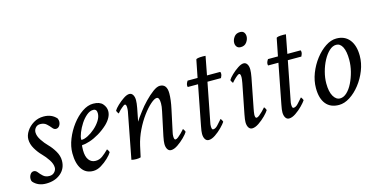

<svg xmlns="http://www.w3.org/2000/svg" viewBox="-67 -948 2479 1271"><g transform="rotate(-15 1172.5 -312.5)"><path d="M121.1 5.9Q65.4 5.9 33.2 -31.2Q28.3 -39.1 28.3 -49.8Q28.3 -67.4 37.6 -81.1Q46.9 -94.7 61.5 -94.7Q75.2 -94.7 85.9 -81.1Q96.7 -66.4 112.8 -51.8Q128.9 -37.1 155.3 -37.1Q176.8 -37.1 189.9 -51.3Q203.1 -65.4 203.1 -82Q203.1 -107.4 184.1 -136.2Q165 -165 142.6 -187.5Q120.1 -210 101.1 -242.2Q82 -274.4 82 -307.6Q82 -335 100.1 -362.8Q118.2 -390.6 148.9 -409.2Q179.7 -427.7 217.8 -427.7Q273.4 -427.7 305.7 -390.6Q310.5 -377.9 310.5 -370.1Q310.5 -352.5 301.3 -339.8Q292 -327.1 277.3 -327.1Q263.7 -327.1 252.9 -341.8Q242.2 -355.5 226.1 -370.1Q210 -384.8 183.6 -384.8Q163.1 -384.8 151.4 -371.1Q139.6 -357.4 139.6 -339.8Q139.6 -314.5 158.7 -285.6Q177.7 -256.8 200.2 -234.4Q222.7 -211.9 241.7 -179.7Q260.7 -147.5 260.7 -114.3Q260.7 -60.5 221.7 -27.3Q182.6 5.9 121.1 5.9Z M444.3 5.9Q393.6 5.9 366.7 -33.7Q339.8 -73.2 339.8 -142.6Q339.8 -189.5 359.4 -238.8Q378.9 -288.1 411.1 -330.6Q443.4 -373 481.4 -398.9Q519.5 -424.8 556.6 -424.8Q601.6 -424.8 621.6 -401.9Q641.6 -378.9 641.6 -351.6Q641.6 -309.6 597.7 -266.6Q568.4 -239.3 534.7 -219.2Q501 -199.2 469.7 -189Q438.5 -178.7 417 -178.7Q413.1 -178.7 413.1 -144.5Q413.1 -100.6 430.2 -77.6Q447.3 -54.7 476.6 -54.7Q502.9 -54.7 523.9 -70.3Q544.9 -85.9 564.5 -105.5L567.4 -108.4Q569.3 -108.4 574.7 -99.1Q580.1 -89.8 580.1 -85.9Q571.3 -70.3 548.8 -48.8Q526.4 -27.3 499 -10.7Q471.7 5.9 444.3 5.9ZM423.8 -212.9Q441.4 -212.9 466.3 -225.6Q491.2 -238.3 515.1 -259.3Q539.1 -280.3 555.2 -305.7Q571.3 -331.1 571.3 -355.5Q571.3 -384.8 546.9 -384.8Q523.4 -384.8 501 -365.7Q478.5 -346.7 460.4 -318.8Q442.4 -291 431.2 -262.7Q419.9 -234.4 419.9 -216.8Q419.9 -212.9 423.8 -212.9Z M977.5 5.9Q961.9 5.9 953.1 -8.3Q944.3 -22.5 944.3 -44.9Q944.3 -52.7 945.8 -65.4Q947.3 -78.1 951.2 -96.7L985.4 -257.8Q989.3 -274.4 990.7 -287.6Q992.2 -300.8 992.2 -310.5Q992.2 -352.5 973.6 -352.5Q958 -352.5 931.2 -329.1Q904.3 -305.7 875 -266.1Q845.7 -226.6 821.8 -177.2Q797.9 -127.9 786.1 -76.2L769.5 0Q757.8 3.9 739.3 3.9Q720.7 3.9 706.1 0L763.7 -300.8Q767.6 -318.4 768.1 -328.1Q768.6 -337.9 768.6 -339.8Q768.6 -364.3 758.8 -364.3Q754.9 -364.3 748.5 -359.9Q742.2 -355.5 734.4 -348.6Q721.7 -337.9 713.4 -328.1Q705.1 -318.4 705.1 -318.4Q703.1 -318.4 697.8 -327.6Q692.4 -336.9 692.4 -340.8Q700.2 -354.5 720.7 -374Q741.2 -393.6 764.6 -409.2Q788.1 -424.8 804.7 -424.8Q820.3 -424.8 829.1 -410.6Q837.9 -396.5 837.9 -374Q837.9 -353.5 832 -322.3L814.5 -232.4Q819.3 -241.2 830.1 -256.3Q840.8 -271.5 857.4 -293Q878.9 -322.3 908.2 -352.5Q937.5 -382.8 965.8 -403.8Q994.1 -424.8 1013.7 -424.8Q1062.5 -424.8 1062.5 -360.4Q1062.5 -338.9 1059.1 -312Q1055.7 -285.2 1048.8 -253.9L1016.6 -103.5Q1013.7 -91.8 1013.7 -79.1Q1013.7 -54.7 1023.4 -54.7Q1031.2 -54.7 1042.5 -63.5Q1053.7 -72.3 1064.9 -83.5Q1076.2 -94.7 1082 -101.6L1087.9 -108.4Q1089.8 -108.4 1095.2 -99.1Q1100.6 -89.8 1100.6 -85.9Q1092.8 -72.3 1070.8 -50.3Q1048.8 -28.3 1023.4 -11.2Q998 5.9 977.5 5.9Z M1235.4 5.9Q1219.7 5.9 1210.9 -8.3Q1202.1 -22.5 1202.1 -44.9Q1202.1 -52.7 1203.6 -65.4Q1205.1 -78.1 1209 -96.7L1261.7 -369.1H1192.4Q1189.5 -369.1 1189.5 -379.9Q1189.5 -392.6 1201.2 -410.2H1269.5L1293 -529.3Q1293.9 -539.1 1340.8 -539.1Q1354.5 -539.1 1358.4 -538.1L1334 -410.2H1422.9Q1427.7 -410.2 1427.7 -397.5Q1427.7 -385.7 1418.9 -369.1H1326.2L1274.4 -103.5Q1271.5 -91.8 1271.5 -79.1Q1271.5 -54.7 1281.2 -54.7Q1297.9 -54.7 1314 -72.8Q1330.1 -90.8 1339.8 -101.6L1345.7 -108.4Q1347.7 -108.4 1353 -99.1Q1358.4 -89.8 1358.4 -85.9Q1349.6 -72.3 1328.1 -50.3Q1306.6 -28.3 1281.2 -11.2Q1255.9 5.9 1235.4 5.9Z M1599.6 -533.2Q1581.1 -533.2 1572.3 -544.4Q1563.5 -555.7 1563.5 -571.3Q1563.5 -591.8 1577.6 -611.3Q1591.8 -630.9 1619.1 -630.9Q1637.7 -630.9 1646 -619.6Q1654.3 -608.4 1654.3 -592.8Q1654.3 -572.3 1640.1 -552.7Q1626 -533.2 1599.6 -533.2ZM1587.9 -424.8Q1603.5 -424.8 1612.3 -410.6Q1621.1 -396.5 1621.1 -374Q1621.1 -353.5 1615.2 -322.3L1575.2 -117.2Q1574.2 -111.3 1571.8 -98.1Q1569.3 -85 1569.3 -77.1Q1569.3 -54.7 1579.1 -54.7Q1586.9 -54.7 1598.1 -63.5Q1609.4 -72.3 1620.6 -83.5Q1631.8 -94.7 1637.7 -101.6L1643.6 -108.4Q1645.5 -108.4 1650.9 -99.1Q1656.2 -89.8 1656.2 -85.9Q1648.4 -72.3 1626.5 -50.3Q1604.5 -28.3 1579.1 -11.2Q1553.7 5.9 1533.2 5.9Q1517.6 5.9 1508.8 -8.3Q1500 -22.5 1500 -44.9Q1500 -52.7 1501.5 -65.4Q1502.9 -78.1 1506.8 -96.7L1546.9 -300.8Q1549.8 -316.4 1550.8 -326.2Q1551.8 -335.9 1551.8 -339.8Q1551.8 -364.3 1542 -364.3Q1534.2 -364.3 1518.1 -349.6Q1502 -335 1493.2 -324.2L1488.3 -318.4Q1486.3 -318.4 1481 -327.6Q1475.6 -336.9 1475.6 -340.8Q1483.4 -354.5 1503.9 -374Q1524.4 -393.6 1547.9 -409.2Q1571.3 -424.8 1587.9 -424.8Z M1786.1 5.9Q1770.5 5.9 1761.7 -8.3Q1752.9 -22.5 1752.9 -44.9Q1752.9 -52.7 1754.4 -65.4Q1755.9 -78.1 1759.8 -96.7L1812.5 -369.1H1743.2Q1740.2 -369.1 1740.2 -379.9Q1740.2 -392.6 1752 -410.2H1820.3L1843.8 -529.3Q1844.7 -539.1 1891.6 -539.1Q1905.3 -539.1 1909.2 -538.1L1884.8 -410.2H1973.6Q1978.5 -410.2 1978.5 -397.5Q1978.5 -385.7 1969.7 -369.1H1877L1825.2 -103.5Q1822.3 -91.8 1822.3 -79.1Q1822.3 -54.7 1832 -54.7Q1848.6 -54.7 1864.7 -72.8Q1880.9 -90.8 1890.6 -101.6L1896.5 -108.4Q1898.4 -108.4 1903.8 -99.1Q1909.2 -89.8 1909.2 -85.9Q1900.4 -72.3 1878.9 -50.3Q1857.4 -28.3 1832 -11.2Q1806.6 5.9 1786.1 5.9Z M2128.9 4.9Q2070.3 4.9 2039.6 -33.2Q2008.8 -71.3 2008.8 -141.6Q2008.8 -192.4 2028.3 -242.7Q2047.9 -293 2079.6 -334Q2111.3 -375 2148.9 -399.9Q2186.5 -424.8 2223.6 -424.8Q2281.2 -424.8 2313 -384.8Q2344.7 -344.7 2344.7 -274.4Q2344.7 -224.6 2325.2 -174.8Q2305.7 -125 2273.9 -84.5Q2242.2 -43.9 2204.1 -19.5Q2166 4.9 2128.9 4.9ZM2146.5 -35.2Q2170.9 -35.2 2193.4 -56.2Q2215.8 -77.1 2232.9 -111.8Q2250 -146.5 2260.3 -187Q2270.5 -227.5 2270.5 -266.6Q2270.5 -324.2 2254.9 -354.5Q2239.3 -384.8 2211.9 -384.8Q2187.5 -384.8 2164.6 -363.8Q2141.6 -342.8 2123 -308.1Q2104.5 -273.4 2093.8 -232.9Q2083 -192.4 2083 -154.3Q2083 -97.7 2101.1 -66.4Q2119.1 -35.2 2146.5 -35.2Z"/></g></svg>

Font: Crimson Text
Style: Italic
Weight: 400
Italic angle: -11°
Designer: Sebastian Kosch
Foundry: Sebastian Kosch
Version: Version 1.100; ttfautohint (v1.8.4)